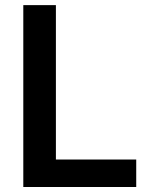

<svg xmlns="http://www.w3.org/2000/svg" viewBox="-20 -748 605 768"><path d="M73.2 0V-727.5H203.6V-109.9H524.9V0Z"/></svg>

Font: Inter-SemiBold
Style: Regular
Weight: 600
Designer: Rasmus Andersson
Foundry: rsms
Version: Version 4.000;git-a52131595